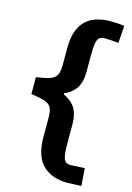

<svg xmlns="http://www.w3.org/2000/svg" viewBox="-135 -856 721 1047"><g transform="rotate(15 225.5 -333.0)"><path d="M354 123Q266 123 215 73.5Q164 24 164 -88V-193Q164 -232 154 -250.5Q144 -269 117 -278Q90 -287 40 -294V-389Q88 -396 115 -404.5Q142 -413 153 -433Q164 -453 164 -490V-585Q164 -659 187.5 -704Q211 -749 253.5 -769Q296 -789 351 -789Q388 -789 410.5 -786.5Q433 -784 433 -784L426 -686Q426 -686 410.5 -687.5Q395 -689 376.5 -690Q358 -691 349 -691Q331 -691 320 -684Q309 -677 304 -654Q299 -631 299 -583V-489Q299 -453 291 -428Q283 -403 269.5 -386.5Q256 -370 240.5 -360Q225 -350 211 -344V-338Q225 -332 240.5 -321.5Q256 -311 269.5 -294.5Q283 -278 291 -252.5Q299 -227 299 -190V-88Q299 -38 304 -13.5Q309 11 320 18Q331 25 347 25L426 21L433 120Z"/></g></svg>

Font: Ruda ExtraBold
Style: Regular
Weight: 800
Designer: Mariela Monsalve and Angelina Sanchez
Foundry: Mariela Monsalve and Angelina Sanchez
Version: Version 2.000